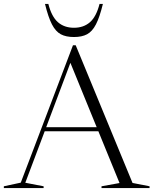

<svg xmlns="http://www.w3.org/2000/svg" viewBox="-28 -955 780 975"><path d="M645 -26 731.5 -9V0H487.5V-9L579 -25.5L471.5 -288.5H199L100.5 -27L193.5 -9V0H-8.5V-9L77.5 -27.5L342.5 -725H356.5ZM206.5 -309H463L329.5 -636ZM347.5 -814Q396.5 -814 428.8 -842.2Q461 -870.5 477.5 -935H494.5Q478 -867.5 459.2 -831.2Q440.5 -795 414.2 -781Q388 -767 347.5 -767Q307 -767 280.8 -781Q254.5 -795 235.8 -831.2Q217 -867.5 200.5 -935H217.5Q234 -870.5 266.2 -842.2Q298.5 -814 347.5 -814Z"/></svg>

Font: Newsreader Display Light
Style: Regular
Weight: 300
Designer: Hugues Gentile
Foundry: Production Type
Version: Version 1.001